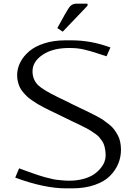

<svg xmlns="http://www.w3.org/2000/svg" viewBox="-20 -1010 748 1040"><path d="M454.1 -979 319.8 -838.4 290.5 -857.9 329.1 -927.7Q351.1 -966.8 360.4 -976.6Q374 -990.2 393.6 -990.2H454.1ZM552.2 -166.5Q552.2 -183.6 549.8 -198.2Q547.4 -212.9 543.7 -224.6Q540 -236.3 532 -247.6Q523.9 -258.8 517.1 -267.1Q510.3 -275.4 496.6 -284.9Q482.9 -294.4 472.9 -301Q462.9 -307.6 443.6 -317.6Q424.3 -327.6 410.6 -334.2Q397 -340.8 372.1 -352.5Q347.2 -364.3 330.1 -373Q315.4 -380.4 291 -392.1Q266.6 -403.8 252.2 -410.6Q237.8 -417.5 216.3 -428.7Q194.8 -439.9 181.9 -447.8Q168.9 -455.6 152.1 -467.3Q135.3 -479 125 -489Q114.7 -499 103.5 -512.5Q92.3 -525.9 86.4 -539.1Q80.6 -552.2 76.7 -568.4Q72.8 -584.5 72.8 -602.1Q72.8 -638.2 89.4 -671.4Q106 -704.6 137.5 -731.7Q168.9 -758.8 219.7 -775.1Q270.5 -791.5 333.5 -791.5H369.6Q473.6 -791.5 578.1 -752.9L557.1 -705.1Q545.9 -708.5 514.6 -718.8Q483.4 -729 472.2 -732.2Q460.9 -735.4 438 -741Q415 -746.6 395.8 -748.3Q376.5 -750 354 -750Q265.1 -750 210.7 -713.1Q156.2 -676.3 156.2 -624Q156.2 -576.7 188.5 -546.9Q213.9 -522.9 292 -484.4Q303.2 -479 327.6 -467.3Q357.9 -452.1 375 -443.8Q392.1 -435.5 419.4 -422.4Q446.8 -409.2 463.1 -401.4Q479.5 -393.6 502.7 -381.3Q525.9 -369.1 540 -359.4Q554.2 -349.6 571.3 -335.9Q588.4 -322.3 598.4 -308.6Q608.4 -294.9 617.7 -278.1Q627 -261.2 631.1 -241.2Q635.3 -221.2 635.3 -198.7Q635.3 -159.2 620.6 -123.5Q606 -87.9 575.7 -57.1Q545.4 -26.4 492.4 -8.1Q439.5 10.3 369.6 10.3H338.4Q219.7 10.3 62.5 -47.9L83.5 -98.1Q89.8 -95.7 119.6 -85Q149.4 -74.2 156.2 -71.8Q163.1 -69.3 188 -61Q212.9 -52.7 222.4 -50.5Q231.9 -48.3 252.7 -43Q273.4 -37.6 286.9 -36.1Q300.3 -34.7 318.4 -33Q336.4 -31.2 354 -31.2Q396.5 -31.2 431.4 -40.8Q466.3 -50.3 488 -65.2Q509.8 -80.1 524.9 -98.6Q540 -117.2 546.1 -134.3Q552.2 -151.4 552.2 -166.5Z"/></svg>

Font: Resagnicto
Style: Regular
Weight: 500
Version: Version 0.9991